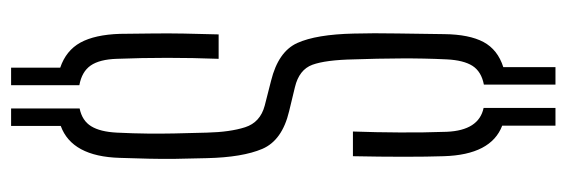

<svg xmlns="http://www.w3.org/2000/svg" viewBox="-358 -576 1021 346"><g transform="rotate(90 153.0 -403.5)"><path d="M176 87.5V-36Q198 -40.5 208 -56.8Q218 -73 219.5 -103Q221 -134 221.2 -157.5Q221.5 -181 221 -205.8Q220.5 -230.5 219.5 -265.5Q218.5 -307 209.8 -334.2Q201 -361.5 171 -369.5L126 -381Q73.5 -394 58 -428.2Q42.5 -462.5 41 -530Q40 -565 40.8 -608.8Q41.5 -652.5 42 -693Q42.5 -738 56.2 -763.8Q70 -789.5 101.5 -799.5V-893.5H133V-764.5Q109.5 -760 99.2 -744Q89 -728 87.5 -697.5Q85.5 -656 85.8 -614Q86 -572 87.5 -530Q88.5 -479.5 97.2 -455.5Q106 -431.5 137.5 -424L181 -413.5Q233.5 -401 248.8 -365.2Q264 -329.5 265.5 -265.5Q266.5 -230 266.8 -206.5Q267 -183 266.5 -161Q266 -139 265 -108.5Q262.5 -22 207.5 -2V87.5ZM217.5 -528.5Q219 -570.5 219.2 -613Q219.5 -655.5 218 -697.5Q215.5 -755.5 175 -764V-893.5H207V-797.5Q259.5 -777.5 262 -692Q263 -663 263 -620.2Q263 -577.5 262 -528.5ZM102.5 87.5V-1Q71.5 -11.5 57.2 -37.5Q43 -63.5 41.5 -108.5Q41 -143 40.8 -170Q40.5 -197 41 -224.2Q41.5 -251.5 42.5 -286.5H86.5Q83 -193 86.5 -103Q87.5 -72 98.5 -56Q109.5 -40 134 -35.5V87.5Z"/></g></svg>

Font: Big Shoulders Stencil Display Light
Style: Regular
Weight: 300
Designer: Patric King
Foundry: XO Type Co
Version: Version 1.000